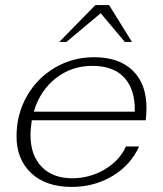

<svg xmlns="http://www.w3.org/2000/svg" viewBox="-20 -725 641 755"><path d="M556 -300Q556 -278 553 -252H105Q100 -220 100 -193Q100 -115 143.5 -69.5Q187 -24 264 -24Q333 -24 392 -59Q451 -94 475 -149H527Q494 -76 422.5 -33Q351 10 262 10Q161 10 103 -44Q45 -98 45 -189Q45 -275 85.5 -346.5Q126 -418 196 -459Q266 -500 350 -500Q448 -500 502 -447.5Q556 -395 556 -300ZM510 -286Q512 -372 469.5 -419Q427 -466 343 -466Q261 -466 199 -417Q137 -368 113 -286ZM355 -705H409L499 -560H471L376 -673L241 -560H213Z"/></svg>

Font: Fahkwang ExtraLight
Style: Italic
Weight: 275
Italic angle: -10°
Designer: Suppakit Chalermlarp | Katatrad Co.,Ltd.
Foundry: Cadson Demak Co.,Ltd.
Version: Version 1.000; ttfautohint (v1.6)